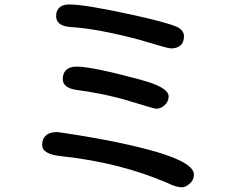

<svg xmlns="http://www.w3.org/2000/svg" viewBox="-20 -775 1040 845"><path d="M833.5 -5.9Q833.5 17.1 814.9 33.2Q796.9 49.3 780.3 49.3Q755.4 49.3 717.3 30.3Q506.3 -60.1 251.5 -87.4Q165.5 -95.7 165.5 -136.7Q165.5 -162.6 180.2 -177.2Q196.8 -193.8 231.4 -193.8H231.9L260.7 -189.9Q523.4 -149.9 676.8 -104Q784.2 -71.3 817.9 -38.1Q833.5 -22.5 833.5 -5.9ZM317.4 -481.9Q384.3 -481.9 598.1 -424.3Q684.6 -400.9 710.4 -375Q722.2 -363.3 722.2 -350.6Q722.2 -328.6 705.1 -312.5Q687.5 -296.4 668 -296.4Q659.2 -296.4 553.2 -329.1Q448.2 -361.8 316.4 -379.4Q282.2 -384.3 267.6 -398.9Q256.3 -410.2 256.3 -426.8Q256.3 -452.6 270.5 -466.3Q285.6 -481.9 317.4 -481.9ZM285.2 -755.4Q353 -755.4 555.2 -711.4Q713.9 -676.8 758.8 -656.7Q772 -650.4 776.4 -645Q789.6 -631.8 789.6 -616.2Q789.6 -581.1 764.2 -568.4Q751 -562 731.4 -562Q718.8 -562 593.3 -600.1Q408.2 -648.9 293.5 -655.8Q236.3 -659.2 228.5 -692.4Q227.1 -697.3 227.1 -701.9Q227.1 -706.5 227.3 -709.7Q227.5 -712.9 228 -715.8Q228.5 -718.8 229.2 -721.7Q230 -724.6 231.2 -727.1Q232.4 -729.5 233.9 -731.9Q247.1 -755.4 285.2 -755.4Z"/></svg>

Font: YuPearl-Medium
Style: Medium
Weight: 500
Designer: Max Yao
Foundry: Max-Everyday
Version: Version 1.011; ttfautohint (v1.8.3)